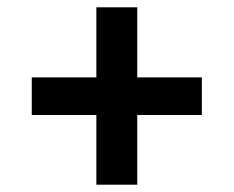

<svg xmlns="http://www.w3.org/2000/svg" viewBox="-20 -569 640 526"><path d="M244 -63V-254H67V-357H244V-549H356V-357H533V-254H356V-63Z"/></svg>

Font: IBM Plex Sans Hebrew SemiBold
Style: Regular
Weight: 600
Designer: Mike Abbink, Paul van der Laan, Pieter van Rosmalen, Yanek Iontef
Foundry: Bold Monday
Version: Version 1.2